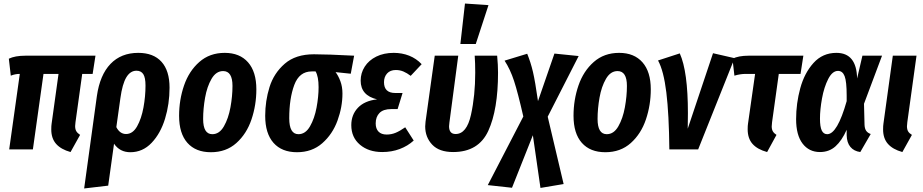

<svg xmlns="http://www.w3.org/2000/svg" viewBox="-20 -845 5218 1086"><path d="M407 -154Q405 -138 405 -132Q405 -114 411.5 -103Q418 -92 433 -82L379 15Q325 0 297.5 -31Q270 -62 270 -113Q270 -134 272 -146L311 -427H226L166 0H32L92 -427Q66 -427 41 -417L30 -513Q65 -530 124 -530H520L504 -427H445Z M939 -349Q939 -257 913.5 -173.5Q888 -90 837.5 -37Q787 16 717 16Q658 16 625 -32L592 205L456 221L528 -302Q545 -421 605 -483.5Q665 -546 762 -546Q848 -546 893.5 -495.5Q939 -445 939 -349ZM803 -361Q803 -406 790.5 -425.5Q778 -445 752 -445Q717 -445 694.5 -407.5Q672 -370 661 -290L638 -126Q658 -87 693 -87Q731 -87 755.5 -130.5Q780 -174 791.5 -237Q803 -300 803 -361Z M993 -190Q993 -280 1021 -361.5Q1049 -443 1107.5 -494.5Q1166 -546 1251 -546Q1336 -546 1383 -492.5Q1430 -439 1430 -340Q1430 -251 1402.5 -169.5Q1375 -88 1317 -36Q1259 16 1173 16Q1087 16 1040 -37Q993 -90 993 -190ZM1295 -359Q1295 -443 1242 -443Q1202 -443 1176.5 -399Q1151 -355 1140 -292.5Q1129 -230 1129 -172Q1129 -86 1181 -86Q1221 -86 1246.5 -130.5Q1272 -175 1283.5 -238Q1295 -301 1295 -359Z M1480 -190Q1480 -274 1504.5 -352.5Q1529 -431 1590.5 -484.5Q1652 -538 1756 -538Q1831 -538 1983 -530L1964 -428L1878 -437Q1893 -418 1905 -386.5Q1917 -355 1917 -316Q1917 -240 1889 -163Q1861 -86 1803 -35Q1745 16 1660 16Q1574 16 1527 -37Q1480 -90 1480 -190ZM1782 -352Q1782 -412 1765 -441H1743Q1673 -441 1644.5 -364.5Q1616 -288 1616 -176Q1616 -86 1668 -86Q1708 -86 1733.5 -130.5Q1759 -175 1770.5 -236.5Q1782 -298 1782 -352Z M1967 -137Q1967 -196 2004.5 -235.5Q2042 -275 2113 -283Q2020 -305 2020 -389Q2020 -432 2043 -468Q2066 -504 2108.5 -525Q2151 -546 2207 -546Q2254 -546 2294.5 -530Q2335 -514 2365 -482L2303 -416Q2282 -432 2262 -440.5Q2242 -449 2219 -449Q2187 -449 2169.5 -429.5Q2152 -410 2152 -380Q2152 -319 2216 -319H2257L2229 -228H2193Q2148 -228 2126.5 -206Q2105 -184 2105 -147Q2105 -117 2121 -100.5Q2137 -84 2167 -84Q2194 -84 2218 -94Q2242 -104 2272 -125L2320 -50Q2286 -19 2240.5 -2Q2195 15 2142 15Q2065 15 2016 -26.5Q1967 -68 1967 -137Z M2797 -434Q2797 -225 2742 -105Q2687 15 2543 15Q2464 15 2424.5 -27Q2385 -69 2385 -130Q2385 -139 2387 -157L2439 -530H2572L2522 -152Q2520 -138 2520 -131Q2520 -87 2557 -87Q2620 -87 2644 -196Q2668 -305 2668 -434Q2668 -490 2665 -530H2792Q2797 -477 2797 -434ZM2610 -825 2743 -816 2671 -596H2584Z M3078 -185 3168 196 3037 218 2994 -80 2876 217 2739 202 2940 -186Q2909 -322 2887.5 -387.5Q2866 -453 2834 -502L2962 -541Q2982 -492 2994.5 -438.5Q3007 -385 3023 -273L3116 -542L3253 -528Z M3224 -190Q3224 -280 3252 -361.5Q3280 -443 3338.5 -494.5Q3397 -546 3482 -546Q3567 -546 3614 -492.5Q3661 -439 3661 -340Q3661 -251 3633.5 -169.5Q3606 -88 3548 -36Q3490 16 3404 16Q3318 16 3271 -37Q3224 -90 3224 -190ZM3526 -359Q3526 -443 3473 -443Q3433 -443 3407.5 -399Q3382 -355 3371 -292.5Q3360 -230 3360 -172Q3360 -86 3412 -86Q3452 -86 3477.5 -130.5Q3503 -175 3514.5 -238Q3526 -301 3526 -359Z M3871 -205Q3871 -148 3870 -117L4013 -544L4135 -516L3929 0H3766Q3764 -199 3749 -322Q3734 -445 3702 -503L3825 -543Q3871 -441 3871 -205Z M4347 -154Q4345 -136 4345 -130Q4345 -113 4351.5 -102Q4358 -91 4372 -82L4319 15Q4264 0 4236.5 -31Q4209 -62 4209 -114Q4209 -135 4211 -146L4251 -427H4198Q4167 -427 4134 -417L4123 -513Q4158 -530 4214 -530H4524L4508 -427H4385Z M4828 -401 4858 -530H4969L4867 -258L4870 -139Q4871 -117 4879.5 -105Q4888 -93 4905 -87L4846 15Q4810 10 4790 -14Q4770 -38 4769 -80V-111Q4742 -50 4706 -17.5Q4670 15 4618 15Q4556 15 4519.5 -33Q4483 -81 4483 -171Q4483 -260 4506.5 -346Q4530 -432 4581.5 -489Q4633 -546 4711 -546Q4825 -546 4828 -401ZM4618 -174Q4618 -128 4628 -107Q4638 -86 4659 -86Q4716 -86 4769 -273V-304Q4769 -384 4757.5 -414Q4746 -444 4720 -444Q4688 -444 4664.5 -398Q4641 -352 4629.5 -288.5Q4618 -225 4618 -174Z M5112 -154Q5110 -136 5110 -131Q5110 -113 5116.5 -102Q5123 -91 5138 -82L5084 15Q5030 0 5002.5 -31Q4975 -62 4975 -113Q4975 -134 4977 -146L5030 -530H5164Z"/></svg>

Font: Fira Sans Extra Condensed SemiBold
Style: Italic
Weight: 600
Width: 3
Italic angle: -8°
Designer: Carrois Corporate & Edenspiekermann AG
Foundry: Carrois Corporate GbR & Edenspiekermann AG
Version: Version 4.203